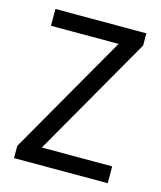

<svg xmlns="http://www.w3.org/2000/svg" viewBox="-88 -607 564 673"><g transform="rotate(15 194.0 -271.0)"><path d="M25.5 0V-44.5L276 -481.5H30.5V-542.5H360.5V-498L110 -61H365.5V0Z"/></g></svg>

Font: Encode Sans Condensed
Style: Regular
Weight: 400
Width: 3
Designer: Multiple Designers
Foundry: Impallari Type
Version: Version 3.000; ttfautohint (v1.8.3) -l 8 -r 50 -G 200 -x 14 